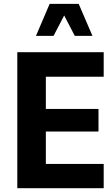

<svg xmlns="http://www.w3.org/2000/svg" viewBox="-20 -988 585 1008"><path d="M524.4 -127.4H220.7V-297.4H497.1V-416H220.7V-585H524.4V-713.9H70.8V0H524.4ZM465.3 -799.8 393.1 -967.8H240.7L168.9 -799.8H261.2L316.9 -906.7L372.6 -799.8Z"/></svg>

Font: Estedad-FD-VF Thin
Style: Regular
Weight: 100
Designer: Amin Abedi
Version: Version 5.0